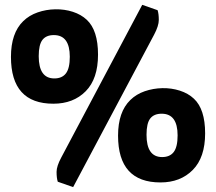

<svg xmlns="http://www.w3.org/2000/svg" viewBox="-20 -740 886 787"><path d="M611.8 -598.1 279.8 26.9 216.8 4.9Q211.9 -10.3 211.9 -35.6Q211.9 -58.6 231 -94.2L563 -720.2L626 -698.2Q630.9 -683.1 630.9 -658.2Q630.9 -634.3 611.8 -598.1ZM24.9 -506.8Q24.9 -604.5 75.2 -653.3Q99.6 -677.2 134.3 -689.2Q168.9 -701.2 206.5 -701.9Q244.1 -702.6 278.3 -691.7Q312.5 -680.7 335.9 -658.7Q381.8 -615.7 381.8 -516.1Q381.8 -417 331.3 -366Q280.8 -314.9 198.7 -314.9Q24.9 -314.9 24.9 -506.8ZM138.7 -509.8Q138.7 -418.5 202.6 -418.5Q234.4 -418.5 250.2 -439.2Q266.1 -460 266.1 -507.3Q266.1 -596.2 200.7 -596.2Q169.4 -596.2 154.1 -576.7Q138.7 -557.1 138.7 -509.8ZM463.9 -184.1Q463.9 -281.2 514.2 -330.1Q538.6 -354 573.2 -366Q607.9 -377.9 645.5 -378.7Q683.1 -379.4 717.3 -368.4Q751.5 -357.4 774.9 -335.4Q820.8 -292.5 820.8 -193.4Q820.8 -94.7 770.3 -43.5Q719.7 7.8 637.7 7.8Q463.9 7.8 463.9 -184.1ZM580.6 -187.5Q580.6 -96.2 644.5 -96.2Q676.3 -96.2 692.1 -116.9Q708 -137.7 708 -185.1Q708 -273.9 642.6 -273.9Q611.3 -273.9 595.9 -254.4Q580.6 -234.9 580.6 -187.5Z"/></svg>

Font: Odor Mean Chey
Style: Regular
Weight: 400
Designer: Danh Hong
Version: Version 8.002; ttfautohint (v1.8.3)